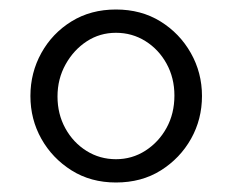

<svg xmlns="http://www.w3.org/2000/svg" viewBox="-20 -730 489 404"><path d="M224 -346Q171 -346 130.5 -371.5Q90 -397 67 -438Q44 -479 44 -528Q44 -577 67 -618.5Q90 -660 130.5 -685Q171 -710 224 -710Q277 -710 317.5 -685Q358 -660 381.5 -618.5Q405 -577 405 -528Q405 -479 382 -438Q359 -397 318.5 -371.5Q278 -346 224 -346ZM101 -527Q101 -490 117.5 -460Q134 -430 162 -412.5Q190 -395 224 -395Q258 -395 286 -413Q314 -431 330.5 -461Q347 -491 347 -529Q347 -566 330.5 -596Q314 -626 286 -643.5Q258 -661 224 -661Q190 -661 162.5 -643Q135 -625 118 -594.5Q101 -564 101 -527Z"/></svg>

Font: Raleway
Style: Regular
Weight: 400
Designer: Matt McInerney, Pablo Impallari, Rodrigo Fuenzalida
Foundry: Matt McInerney, Pablo Impallari, Rodrigo Fuenzalida
Version: Version 4.101;RELEASE